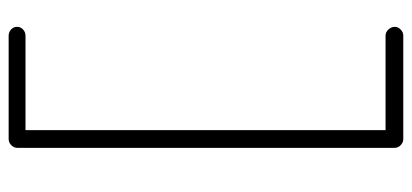

<svg xmlns="http://www.w3.org/2000/svg" viewBox="-268 -472 930 433"><g transform="rotate(-90 196.5 -255.0)"><path d="M333 190H100Q92 190 86 184Q80 178 80 170V-680Q80 -688 86 -694Q92 -700 100 -700H333Q341 -700 347 -694.5Q353 -689 353 -681Q353 -673 347 -667.5Q341 -662 333 -662H110L120 -669V163L114 150H333Q341 150 347 156.5Q353 163 353 171Q353 178 347 184Q341 190 333 190Z"/></g></svg>

Font: Quicksand Variable Light
Style: Regular
Weight: 300
Designer: Andrew Paglinawan
Foundry: Andrew Paglinawan
Version: Version 3.004